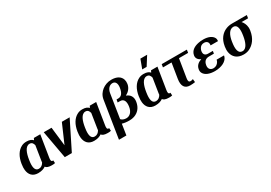

<svg xmlns="http://www.w3.org/2000/svg" viewBox="30 -1871 4451 3159"><g transform="rotate(-30 2255.5 -292.0)"><path d="M76 -250C70 -212 68 -177 72 -145C82 -58 132 10 240 10C309 10 352 -8 383 -30C398 -6 433 10 498 10C524 10 540 9 560 4L557 -49C554 -48 551 -48 546 -48C515 -48 516 -84 522 -122L587 -528H465L449 -494C426 -519 392 -538 328 -538C294 -538 264 -532 236 -518C150 -476 96 -382 77 -260ZM216 -245 218 -259C235 -369 273 -481 354 -481C398 -481 417 -453 427 -412L384 -138L381 -111C359 -72 328 -47 284 -47C206 -47 199 -139 216 -245Z M653 -528 748 0H882L1145 -528H997L842 -172L801 -528Z M1138 -250C1132 -212 1130 -177 1134 -145C1144 -58 1194 10 1302 10C1371 10 1414 -8 1445 -30C1460 -6 1495 10 1560 10C1586 10 1602 9 1622 4L1619 -49C1616 -48 1613 -48 1608 -48C1577 -48 1578 -84 1584 -122L1649 -528H1527L1511 -494C1488 -519 1454 -538 1390 -538C1356 -538 1326 -532 1298 -518C1212 -476 1158 -382 1139 -260ZM1278 -245 1280 -259C1297 -369 1335 -481 1416 -481C1460 -481 1479 -453 1489 -412L1446 -138L1443 -111C1421 -72 1390 -47 1346 -47C1268 -47 1261 -139 1278 -245Z M1663 198H1804L1836 -8C1870 3 1917 10 1971 10C2004 10 2035 6 2064 -4C2146 -32 2205 -96 2222 -201C2237 -294 2194 -349 2125 -374C2181 -402 2231 -453 2243 -527C2248 -558 2246 -585 2239 -609C2217 -681 2150 -721 2045 -721C1975 -721 1913 -695 1869 -661C1824 -626 1785 -574 1774 -504ZM1849 -86 1920 -539C1932 -613 1976 -663 2036 -663C2090 -663 2116 -614 2104 -537C2090 -447 2056 -396 1992 -396H1960L1951 -344H1998C2068 -344 2095 -285 2079 -187C2065 -97 2012 -47 1948 -47C1904 -47 1871 -61 1849 -86Z M2302 -250C2296 -212 2294 -178 2298 -146C2308 -59 2358 10 2466 10C2535 10 2578 -8 2609 -30C2624 -6 2659 10 2724 10C2750 10 2766 9 2786 4L2783 -49C2780 -48 2777 -48 2772 -48C2741 -48 2742 -84 2748 -122L2813 -528H2691L2675 -494C2652 -519 2618 -538 2554 -538C2520 -538 2490 -532 2462 -518C2376 -476 2322 -382 2303 -260ZM2442 -245 2444 -259C2461 -369 2499 -481 2580 -481C2624 -481 2643 -453 2653 -412L2610 -138L2607 -111C2585 -72 2554 -47 2510 -47C2432 -47 2425 -139 2442 -245ZM2573 -613H2657L2764 -782H2636Z M2885 -471H3048L3002 -185C2982 -61 3022 10 3127 10C3165 10 3192 7 3221 2L3215 -59C3197 -51 3188 -48 3166 -48C3132 -48 3125 -75 3133 -123L3189 -471H3363L3372 -528H2894Z M3379 -150C3375 -125 3377 -101 3387 -82C3417 -21 3497 10 3599 10C3660 10 3721 -4 3763 -26C3806 -48 3845 -85 3854 -140H3713C3711 -127 3707 -115 3701 -104C3679 -64 3642 -43 3600 -43C3553 -43 3507 -72 3519 -146C3532 -227 3580 -248 3633 -248H3724L3732 -296H3641C3594 -296 3556 -320 3567 -388C3569 -400 3573 -411 3578 -423C3597 -466 3631 -484 3670 -484C3713 -484 3756 -462 3745 -393H3886C3889 -415 3887 -436 3878 -454C3850 -507 3781 -538 3686 -538C3651 -538 3619 -535 3589 -528C3513 -511 3440 -472 3426 -385C3417 -328 3456 -292 3498 -273C3440 -255 3390 -218 3379 -150Z M3938 -259C3932 -220 3931 -185 3937 -152C3954 -58 4020 10 4145 10C4184 10 4220 3 4252 -12C4340 -53 4410 -140 4431 -272L4433 -284C4436 -303 4436 -321 4435 -338C4430 -394 4408 -438 4378 -471H4502L4511 -528H4230C4190 -528 4152 -521 4119 -508C4026 -472 3959 -390 3940 -269ZM4079 -259 4081 -273C4098 -382 4141 -471 4221 -471C4298 -471 4307 -378 4290 -273L4288 -259C4271 -151 4233 -47 4154 -47C4070 -47 4061 -144 4079 -259Z"/></g></svg>

Font: Aerodynamic
Style: Obl
Weight: 500
Designer: Google
Version: Version 2.000980; 2014